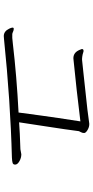

<svg xmlns="http://www.w3.org/2000/svg" viewBox="248 -848 503 1040"><g transform="rotate(90 500.0 -328.5)"><path d="M789 -187 816 -192Q836 -192 854 -181.5Q872 -171 872 -159V-158Q872 -148 863.5 -145Q855 -142 834 -141Q528 -133 190 -98L176 -97Q150 -97 136 -126Q130 -138 130 -144.5Q130 -151 137 -151Q144 -151 152.5 -147Q161 -143 166 -143Q166 -143 186 -143Q190 -143 216 -146Q395 -167 590 -177Q595 -214 606 -296Q617 -378 638 -512Q460 -490 307 -475L296 -474Q265 -474 251 -507Q246 -519 246 -520Q246 -529 256 -529Q261 -529 265.5 -527Q270 -525 276 -524Q282 -523 287.5 -522Q293 -521 298 -521H305Q309 -521 371.5 -528Q434 -535 482 -540Q530 -545 574 -550L650 -560H654Q669 -560 685 -550.5Q701 -541 701 -532Q701 -523 696.5 -515Q692 -507 691 -504Q683 -440 665 -324.5Q647 -209 643 -180Q695 -184 789 -187Z"/></g></svg>

Font: LXGW WenKai Light
Style: Regular
Weight: 300
Designer: LXGW / Fontworks Inc.
Foundry: LXGW / Fontworks Inc.
Version: Version 1.501; October 10, 2024